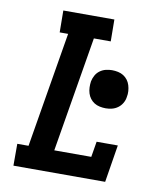

<svg xmlns="http://www.w3.org/2000/svg" viewBox="-82 -805 765 874"><g transform="rotate(10 300.0 -367.5)"><path d="M463 0H39V-101H91L180 -634H141L140 -735H376L377 -634H299L210 -101H381L393 -173H491ZM407 -330Q393 -330 379 -333Q365 -336 354 -343Q343 -350 335 -360.5Q327 -371 323 -384Q319 -397 318.5 -411Q318 -425 320 -439Q323 -454 330.5 -467.5Q338 -481 350.5 -490Q363 -499 377.5 -502.5Q392 -506 406 -506Q420 -506 434 -503Q448 -500 459 -493Q470 -486 478 -475.5Q486 -465 490 -452Q494 -439 495 -425Q496 -411 493 -397Q491 -382 483 -368.5Q475 -355 462.5 -346Q450 -337 435.5 -333.5Q421 -330 407 -330Z"/></g></svg>

Font: Iosevka HT Extended
Style: Bold Italic
Weight: 700
Width: 7
Italic angle: -9°
Monospace: yes
Designer: Belleve Invis
Foundry: Belleve Invis
Version: Version 32.3.0; ttfautohint (v1.8.4)